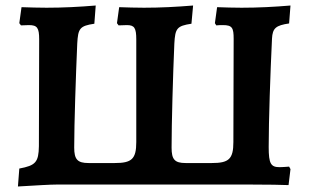

<svg xmlns="http://www.w3.org/2000/svg" viewBox="-20 -669 1119 696"><path d="M45 7C113 3 162 0 185 0H889C960 0 995 1 1026 2L1033 -56L1028 -65C1015 -64 1002 -63 994 -63C962 -63 954 -75 954 -136C954 -232 960 -404 966 -529C968 -567 980 -577 1028 -584L1033 -649C974 -644 915 -641 856 -641C826 -641 797 -642 767 -643L759 -585L764 -577C773 -578 781 -578 788 -578C822 -578 827 -568 827 -528L826 -154C826 -92 809 -78 748 -78H653C613 -78 602 -91 602 -134C602 -222 607 -396 612 -511C615 -566 621 -575 674 -583L680 -649C619 -644 561 -641 502 -641C472 -641 442 -642 412 -643L404 -585L410 -577L440 -578C467 -578 474 -568 474 -526V-154C474 -92 457 -78 396 -78H301C261 -78 249 -91 249 -134C249 -222 255 -396 260 -511C263 -566 269 -575 322 -583L327 -649C267 -644 208 -641 149 -641C119 -641 89 -642 58 -643L50 -585L56 -577L85 -578C115 -578 122 -568 122 -526L121 -139C120 -81 109 -69 50 -58Z"/></svg>

Font: Alegreya SC
Style: Bold
Weight: 700
Designer: Juan Pablo del Peral
Foundry: Huerta Tipografica
Version: Version 2.007;PS 002.007;hotconv 1.0.88;makeotf.lib2.5.64775